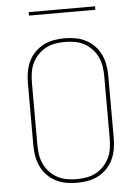

<svg xmlns="http://www.w3.org/2000/svg" viewBox="-60 -940 720 994"><g transform="rotate(-5 300.0 -443.0)"><path d="M300 8Q272 8 243.5 3Q215 -2 190 -15Q165 -28 145 -48.5Q125 -69 113 -94.5Q101 -120 96 -148Q91 -176 91 -205V-530Q91 -559 96 -587Q101 -615 113 -640.5Q125 -666 145 -686.5Q165 -707 190 -720Q215 -733 243.5 -738Q272 -743 300 -743Q328 -743 356.5 -738Q385 -733 410 -720Q435 -707 455 -686.5Q475 -666 487 -640.5Q499 -615 504 -587Q509 -559 509 -530V-205Q509 -176 504 -148Q499 -120 487 -94.5Q475 -69 455 -48.5Q435 -28 410 -15Q385 -2 356.5 3Q328 8 300 8ZM300 -11Q326 -11 351.5 -15.5Q377 -20 399.5 -32Q422 -44 440 -63Q458 -82 469 -105Q480 -128 484 -153.5Q488 -179 488 -205V-530Q488 -556 484 -581.5Q480 -607 469 -630Q458 -653 440 -672Q422 -691 399.5 -703Q377 -715 351.5 -719.5Q326 -724 300 -724Q274 -724 248.5 -719.5Q223 -715 200.5 -703Q178 -691 160 -672Q142 -653 131 -630Q120 -607 116 -581.5Q112 -556 112 -530V-205Q112 -179 116 -153.5Q120 -128 131 -105Q142 -82 160 -63Q178 -44 200.5 -32Q223 -20 248.5 -15.5Q274 -11 300 -11ZM127 -876V-894H472V-876Z"/></g></svg>

Font: Iosevka Aile Thin
Style: Regular
Weight: 100
Designer: Belleve Invis
Foundry: Belleve Invis
Version: Version 31.1.0; ttfautohint (v1.8.4)